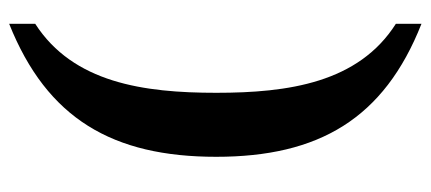

<svg xmlns="http://www.w3.org/2000/svg" viewBox="-281 -526 942 420"><g transform="rotate(90 190.0 -316.0)"><path d="M32 78V135C240 52 323 -92 323 -318C323 -542 240 -685 32 -767V-711C161 -629 183 -476 183 -318C183 -159 161 -5 32 78Z"/></g></svg>

Font: Noto Serif SemiBold
Style: Regular
Weight: 600
Designer: Monotype Design Team
Foundry: Monotype Imaging Inc.
Version: Version 2.013